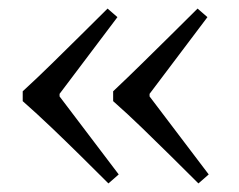

<svg xmlns="http://www.w3.org/2000/svg" viewBox="-20 -462 557 448"><path d="M257 -55 233 -34Q199 -68 166 -100.5Q133 -133 100 -164.5Q67 -196 33 -226V-249Q69 -282 102 -314.5Q135 -347 167.5 -379Q200 -411 231 -442L254 -422L119 -243V-237ZM467 -55 443 -34Q409 -68 376 -100.5Q343 -133 310.5 -164.5Q278 -196 244 -226V-249Q279 -282 312 -314.5Q345 -347 377.5 -379Q410 -411 441 -442L464 -422L329 -243V-237Z"/></svg>

Font: STIX Two Text
Style: Regular
Weight: 400
Designer: Ross Mills, John Hudson & Paul Hanslow, Tiro Typeworks Ltd; with prior portions MicroPress Inc., and Coen Hoffman.
Foundry: Tiro Typeworks Ltd
Version: Version 2.13 b171